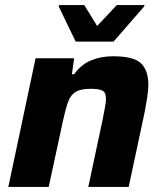

<svg xmlns="http://www.w3.org/2000/svg" viewBox="-20 -741 643 761"><path d="M13 0 121 -510H274L265 -447H274Q301 -485 340.5 -501.5Q380 -518 428 -518Q510 -518 539 -490Q568 -462 568 -404Q568 -385 563.5 -355.5Q559 -326 553 -295L490 0H330L387 -268Q392 -294 396 -315.5Q400 -337 400 -349Q400 -375 386 -382Q372 -389 339 -389Q300 -389 280 -377Q260 -365 250 -337.5Q240 -310 230 -264L173 0ZM280 -576 213 -715 214 -721H314L365 -638L443 -721H553L551 -715L430 -576Z"/></svg>

Font: Saira
Style: Bold Italic
Weight: 700
Italic angle: -12°
Designer: Hector Gatti with collaboration of the Omnibus-Type team
Foundry: Omnibus-Type
Version: Version 1.100; ttfautohint (v1.8.3)